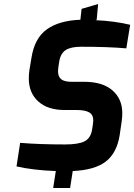

<svg xmlns="http://www.w3.org/2000/svg" viewBox="-20 -844 666 953"><path d="M270 -513Q268 -497 268 -491Q268 -463 284 -450.5Q300 -438 335 -438H398Q489 -438 538 -395.5Q587 -353 587 -282Q587 -265 584 -242L574 -173Q560 -85 505.5 -42.5Q451 0 341 5L328 89H244L257 5Q145 1 62 -18L80 -135Q176 -127 303 -127Q369 -127 399.5 -142.5Q430 -158 437 -200L441 -226Q443 -240 443 -246Q443 -274 423 -286Q403 -298 359 -298H300Q217 -298 170 -340.5Q123 -383 123 -454Q123 -474 126 -496L136 -556Q151 -654 212 -698Q273 -742 379 -746L385 -800L467 -824L460 -746L454 -744Q552 -739 626 -721L607 -604Q514 -612 382 -612Q333 -612 307 -596Q281 -580 274 -539Z"/></svg>

Font: Exo
Style: Bold Italic
Weight: 700
Italic angle: -9°
Designer: Natanael Gama
Foundry: Natanael Gama
Version: Version 1.500; ttfautohint (v1.6)